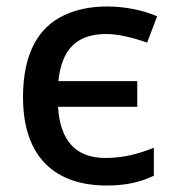

<svg xmlns="http://www.w3.org/2000/svg" viewBox="-20 -569 544 599"><path d="M313 9.8C374 9.8 418.9 -1 460 -21V-107.9C415.5 -90.8 369.1 -76.2 309.1 -76.2C216.8 -76.2 167.5 -129.4 161.1 -235.8H408.2V-315.9H162.1C172.4 -415 218.8 -462.9 312 -462.9C350.6 -462.9 399.4 -450.2 439 -436L470.2 -518.1C427.2 -537.1 370.1 -548.8 314 -548.8C263.2 -548.8 218.3 -539.6 179.2 -521C100.6 -483.9 51.8 -403.3 51.8 -266.1C51.8 -71.3 159.2 9.8 313 9.8Z"/></svg>

Font: Noto Reveo Sans
Style: Regular
Weight: 500
Designer: Monotype Design Team
Foundry: Monotype Imaging Inc.
Version: Version 2.007